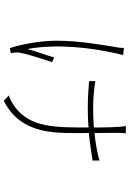

<svg xmlns="http://www.w3.org/2000/svg" viewBox="149 -776 701 1040"><g transform="rotate(90 500.0 -255.5)"><path d="M849 -443C804 -431 755 -422 700 -416C700 -452 699 -524 699 -540C700 -555 699 -570 702 -586H661C670 -571 670 -431 670 -413C635 -410 600 -409 561 -409C505 -409 444 -416 419 -421V-387C458 -384 507 -380 560 -380C601 -380 637 -381 670 -384C670 -202 671 -71 560 14C541 27 519 41 496 48L526 75C622 26 665 -48 685 -129C704 -209 700 -301 700 -386C756 -391 801 -399 849 -406ZM239 -576C239 -569 239 -555 236 -540C225 -471 200 -338 200 -211C200 -110 224 -6 240 42L267 37C266 32 264 19 264 11C263 0 264 -11 267 -20C272 -55 303 -145 316 -187L291 -198C276 -147 256 -96 245 -53C216 -213 237 -393 269 -535C272 -550 275 -562 278 -571Z"/></g></svg>

Font: SSpoqa Han Sans Neo Thin
Style: Regular
Weight: 100
Designer: [Spoqa Han Sans Neo] Dong-huui Kim  Younghwa Kang  Yujin Lee  [Noto Sans] Ryoko NISHIZUKA  (kana & ideographs); Paul D. 
Foundry: Spoqa (http://www.spoqa-han-sans.com)
Version: Version 1.000